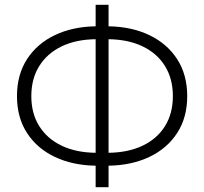

<svg xmlns="http://www.w3.org/2000/svg" viewBox="-20 -755 854 803"><path d="M380 28V-62Q283.5 -63.5 209.2 -98.8Q135 -134 93 -198.8Q51 -263.5 51 -353Q51 -442.5 93 -507.5Q135 -572.5 209.2 -608Q283.5 -643.5 380 -645V-735H434V-645Q530.5 -643.5 604.8 -608Q679 -572.5 721 -507.5Q763 -442.5 763 -353Q763 -263.5 721 -198.8Q679 -134 604.8 -98.8Q530.5 -63.5 434 -62V28ZM380 -116V-591Q297.5 -590 237.2 -560.8Q177 -531.5 144 -478.5Q111 -425.5 111 -353Q111 -280.5 144 -227.8Q177 -175 237.2 -146Q297.5 -117 380 -116ZM434 -116Q516.5 -117 577 -146Q637.5 -175 670.2 -227.8Q703 -280.5 703 -353Q703 -425.5 670.2 -478.5Q637.5 -531.5 577 -560.8Q516.5 -590 434 -591Z"/></svg>

Font: Geologica Roman Thin
Style: Regular
Weight: 250
Designer: Sindre Bremnes, Frode Helland
Foundry: Monokrom Skriftforlag AS
Version: Version 1.010;gftools[0.9.28]